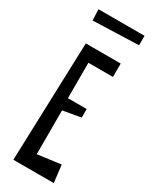

<svg xmlns="http://www.w3.org/2000/svg" viewBox="-224 -939 764 967"><g transform="rotate(30 158.0 -455.5)"><path d="M306 -891V-836L41 -827L38 -891ZM281 -20H46L69 -710H272V-632H129V-426H238V-376L134 -358V-103L269 -121Z"/></g></svg>

Font: Bahiana
Style: Regular
Weight: 400
Designer: Pablo Cosgaya & Dani Raskovsky
Foundry: Pablo Cosgaya & Dani Raskovsky
Version: Version 1.005